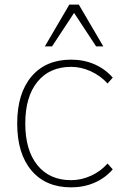

<svg xmlns="http://www.w3.org/2000/svg" viewBox="-20 -806 541 834"><path d="M54.7 -269.5Q54.7 -400.4 116.7 -473.6Q178.7 -546.9 289.1 -546.9Q343.8 -546.9 390.1 -526.9Q436.5 -506.8 469.7 -468.8L447.3 -443.4Q416 -477.5 374 -496.6Q332 -515.6 289.1 -515.6Q195.3 -515.6 142.6 -450.7Q89.8 -385.7 89.8 -269.5Q89.8 -153.3 142.6 -88.4Q195.3 -23.4 289.1 -23.4Q333 -23.4 375 -42.5Q417 -61.5 447.3 -95.7L469.7 -70.3Q436.5 -32.2 390.1 -12.2Q343.8 7.8 289.1 7.8Q178.7 7.8 116.7 -65.4Q54.7 -138.7 54.7 -269.5ZM281.2 -786.1H322.3L428.7 -604.5H397.5L301.8 -750L206.1 -604.5H174.8Z"/></svg>

Font: Min Sans VF VF
Style: Regular
Weight: 400
Designer: Jinseong-Kim, NotoSansCJK, Nunito
Foundry: Jinseong-Kim
Version: Version 1.420;Glyphs 3.1.2 (3151)